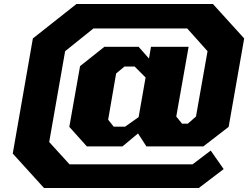

<svg xmlns="http://www.w3.org/2000/svg" viewBox="-20 -757 1246 964"><path d="M201 187 44 14 145 -564 364 -737H1049L1206 -564L1128 -120L1001 -22H715L673 -87L595 -22H416L328 -120L382 -425L504 -522H676L728 -463L738 -522H927L865 -172L894 -136H923L964 -172L1022 -500L920 -614H449L307 -500L227 -44L329 68H947L1038 -1L1103 92L978 187ZM551 -121H608L676 -169L711 -368L656 -423H605L563 -388L523 -156Z"/></svg>

Font: Tomorrow
Style: Bold Italic
Weight: 700
Italic angle: -10°
Designer: Tony de Marco, Monica Rizzolli
Foundry: Just in Type
Version: Version 2.002